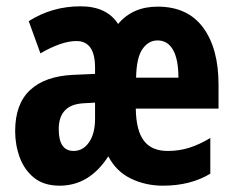

<svg xmlns="http://www.w3.org/2000/svg" viewBox="-20 -578 744 608"><path d="M479 -557Q574 -557 623 -491Q672 -425 672 -310V-234H410Q411 -165 435.5 -132.5Q460 -100 511 -100Q547 -100 579 -110Q611 -120 646 -141V-28Q583 10 496 10Q441 10 394.5 -12.5Q348 -35 323 -83Q263 10 169 10Q119 10 88 -15Q57 -40 42.5 -79.5Q28 -119 28 -163Q28 -249 75.5 -293Q123 -337 212 -341L281 -344V-364Q281 -448 222 -448Q175 -448 108 -409L71 -511Q145 -558 235 -558Q318 -558 354 -502Q400 -557 479 -557ZM479 -450Q450 -450 431 -422.5Q412 -395 411 -332H545Q545 -390 528 -420Q511 -450 479 -450ZM245 -251Q166 -247 166 -169Q166 -100 213 -100Q243 -100 262 -127.5Q281 -155 281 -202V-253Z"/></svg>

Font: Noto Sans Bengali ExtraCondensed
Style: Bold
Weight: 700
Width: 2
Designer: Joana Ranito - Universal Thirst; Jelle Bosma - Monotype Design Team
Foundry: Universal Thirst ehf.
Version: Version 3.000; ttfautohint (v1.8.4.7-5d5b)